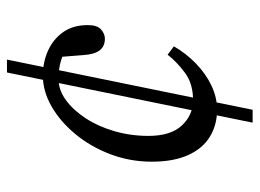

<svg xmlns="http://www.w3.org/2000/svg" viewBox="-117 -583 745 551"><g transform="rotate(-90 255.5 -307.5)"><path d="M67 -244Q67 -307 88.5 -363.5Q110 -420 146 -463.5Q182 -507 225.5 -532Q269 -557 314 -557Q353 -557 386 -542Q419 -527 439 -498.5Q459 -470 459 -428Q459 -401 446.5 -390Q434 -379 420 -379Q398 -379 386.5 -394Q375 -409 373 -440L367 -516L408 -483Q382 -497 358.5 -504.5Q335 -512 304 -512Q273 -512 244 -491Q215 -470 191.5 -434Q168 -398 154.5 -351.5Q141 -305 141 -254Q141 -190 171 -158Q201 -126 244 -126Q291 -126 322.5 -149.5Q354 -173 374 -199L398 -181Q378 -146 348.5 -117.5Q319 -89 285 -73Q251 -57 216 -57Q173 -57 139 -77.5Q105 -98 86 -140Q67 -182 67 -244ZM216 45H179L323 -660H360Z"/></g></svg>

Font: Source Serif 4
Style: Italic
Weight: 400
Italic angle: -12°
Designer: Frank Grießhammer
Foundry: Adobe Systems Incorporated
Version: Version 4.004;hotconv 1.0.116;makeotfexe 2.5.65601